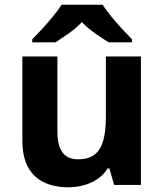

<svg xmlns="http://www.w3.org/2000/svg" viewBox="-20 -786 697 816"><path d="M579 -546V0H465L445 -70H437Q420 -42 393.5 -24.5Q367 -7 335 1.5Q303 10 269 10Q211 10 167 -11Q123 -32 99 -76Q75 -120 75 -190V-546H224V-227Q224 -169 245 -139Q266 -109 312 -109Q358 -109 383.5 -130Q409 -151 419.5 -191Q430 -231 430 -289V-546ZM416 -766Q430 -744 452.5 -716.5Q475 -689 499 -663Q523 -637 541 -619V-606H442Q416 -622 385 -643.5Q354 -665 328 -692Q302 -665 272 -644Q242 -623 216 -606H117V-619Q136 -638 159.5 -663.5Q183 -689 205.5 -716.5Q228 -744 242 -766Z"/></svg>

Font: Noto Sans Gujarati
Style: Regular
Weight: 400
Designer: Jelle Bosma - Monotype Design Team, Universal Thirst
Foundry: Monotype Imaging Inc.
Version: Version 2.102